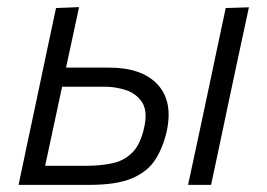

<svg xmlns="http://www.w3.org/2000/svg" viewBox="-20 -518 748 538"><path d="M32 0Q43.5 -55 54.5 -106.5Q65.5 -158.5 78.5 -219.5L89 -269Q102.5 -334 113.8 -386.8Q125 -439.5 137 -495.5L201.5 -498Q192 -455 183.5 -414Q174.5 -372.5 165 -328.5H286.5Q376 -328.5 420.5 -282.5Q452.5 -249 452.5 -196.5Q452.5 -176.5 448 -154Q438 -107.5 416.5 -72.8Q395 -38 351.5 -19Q308 0 231 0ZM106.5 -53.5H223Q263.5 -53.5 296 -60.8Q328.5 -68 351.2 -91Q374 -114 384 -161Q388 -178.5 388 -193Q388 -217 377.5 -232.5Q360.5 -257 331.5 -266Q302.5 -275 275.5 -275H154Q141 -214.5 130 -163Q119 -111 106.5 -53.5ZM507 0Q519 -55 530 -107Q540.5 -158 554 -219.5L564.5 -269Q578.5 -334.5 589.5 -387.5Q600.5 -440 612.5 -495.5L677.5 -497.5Q665 -441 654 -388.5Q643 -336 628.5 -269L618 -219.5Q605 -158 594.2 -106.8Q583.5 -55.5 571.5 0Z"/></svg>

Font: Heraclito Light
Style: Italic
Weight: 300
Italic angle: -12°
Designer: Kostas Bartsokas (font) & Cristiano Sobral (main changes)
Foundry: Kostas Bartsokas (font) & Cristiano Sobral (main changes)
Version: Version 1.00;July 8, 2020;FontCreator 13.0.0.2655 64-bit